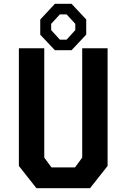

<svg xmlns="http://www.w3.org/2000/svg" viewBox="-20 -982 660 1002"><path d="M170 0H450L541.5 -116V-730H409V-159.5L371.5 -108.5H248.5L211 -159.5V-730H78.5V-116ZM266.5 -720H353.5L430 -801.5V-880.5L353.5 -962H266.5L190 -880V-801ZM247 -825V-857.5L292.5 -907H327.5L373 -857.5V-825L327.5 -775H292.5Z"/></svg>

Font: Monaspace Krypton SemiBold
Style: Regular
Weight: 600
Designer: Riley Cran & the Lettermatic Team
Foundry: Lettermatic
Version: Version 1.200 (Monaspace Krypton)